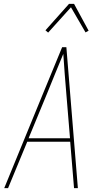

<svg xmlns="http://www.w3.org/2000/svg" viewBox="-20 -981 540 1001"><path d="M2 0 203 -490 304 -735H326L386 0H366L346 -242H122L22 0ZM345 -260 326 -490Q321 -542 317.5 -594.5Q314 -647 310 -700Q288 -647 266.5 -594.5Q245 -542 224 -490L129 -260ZM231 -811 217 -823 340 -961H366L442 -821L426 -812L350 -943Z"/></svg>

Font: Iosevka Thin
Style: Italic
Weight: 100
Italic angle: -9°
Monospace: yes
Designer: Belleve Invis
Foundry: Belleve Invis
Version: Version 32.5.0; ttfautohint (v1.8.4)